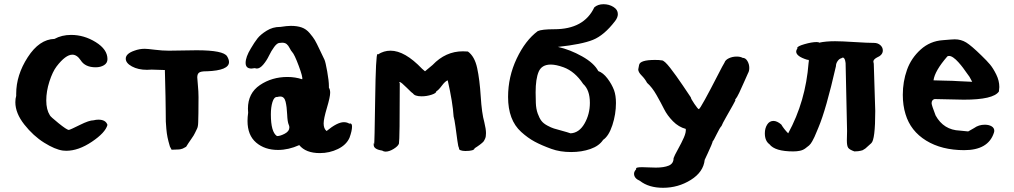

<svg xmlns="http://www.w3.org/2000/svg" viewBox="-20 -720 4824 913"><path d="M53 -234Q53 -251 57 -264V-274Q57 -363 112 -448Q167 -533 239 -535Q274 -554 318 -554Q380 -554 435.5 -519.5Q491 -485 491 -439Q491 -420 474.5 -410Q458 -400 435 -400Q385 -400 364 -433Q346 -460 324 -460Q292 -460 249 -404Q230 -379 215 -332.5Q200 -286 200 -242Q200 -199 217 -172Q219 -166 258 -134.5Q297 -103 307 -102Q316 -104 360 -126Q404 -148 425 -148Q437 -151 448 -151Q483 -151 491 -126Q481 -89 417 -46Q353 -3 295 -3Q284 -3 279 -4Q242 -9 190 -41.5Q138 -74 95.5 -128Q53 -182 53 -234Z M578 -441Q578 -465 619 -479Q643 -488 668 -488Q680 -488 716 -483.5Q752 -479 783 -479Q804 -479 848.5 -480Q893 -481 915 -481Q1043 -481 1060 -452Q1069 -437 1069 -425Q1069 -385 964 -381H960Q935 -381 926.5 -374.5Q918 -368 918 -352Q918 -346 921 -315Q924 -284 924 -258Q924 -204 923.5 -182.5Q923 -161 922.5 -139Q922 -117 916.5 -107Q911 -97 907 -87.5Q903 -78 889.5 -59Q876 -40 865 -22Q863 -21 857.5 -18Q852 -15 849 -13.5Q846 -12 839 -10.5Q832 -9 823 -9L796 -8L788 -23Q780 -50 776.5 -67.5Q773 -85 771 -107Q769 -129 768.5 -142Q768 -155 768 -193Q768 -231 767 -262L764 -387L701 -389Q693 -388 679 -388Q637 -388 607.5 -404Q578 -420 578 -441Z M1148 -421Q1148 -449 1173 -490Q1190 -519 1204.5 -537.5Q1219 -556 1248 -574Q1277 -592 1311 -592H1313Q1345 -597 1363 -597Q1393 -597 1414.5 -589.5Q1436 -582 1452.5 -562.5Q1469 -543 1477 -529.5Q1485 -516 1500.5 -483Q1516 -450 1523 -436Q1528 -425 1536 -380Q1544 -335 1544 -311V-303Q1550 -294 1550 -279Q1550 -259 1534.5 -207Q1519 -155 1519 -133Q1519 -108 1533 -97Q1584 -139 1615 -139Q1630 -139 1641 -132Q1642 -132 1643 -132.5Q1644 -133 1645 -133Q1654 -133 1654 -118Q1654 -98 1642 -65Q1627 -31 1587 -11.5Q1547 8 1501 8Q1434 8 1403 -30Q1352 -7 1302 -7Q1239 -7 1198 -42Q1157 -77 1157 -145Q1157 -163 1160 -184Q1159 -190 1159 -203Q1159 -277 1216 -315.5Q1273 -354 1347 -354Q1384 -354 1417 -343Q1421 -352 1400.5 -407Q1380 -462 1369 -473Q1364 -478 1357.5 -491Q1351 -504 1343 -510.5Q1335 -517 1321 -517Q1320 -517 1317 -516.5Q1314 -516 1312 -516H1310Q1298 -516 1284 -497Q1270 -478 1259 -455Q1248 -432 1232 -413Q1216 -394 1201 -394Q1199 -394 1191 -396Q1179 -394 1176 -394Q1148 -394 1148 -421ZM1268 -176Q1268 -92 1297 -73H1298Q1313 -73 1334.5 -84.5Q1356 -96 1356 -114Q1356 -121 1353 -127Q1347 -140 1345.5 -176Q1344 -212 1338 -236.5Q1332 -261 1313 -261Q1305 -261 1300 -259H1297Q1283 -259 1275.5 -234.5Q1268 -210 1268 -176Z M1757 -31Q1757 -38 1757 -41L1759 -34Q1761 -34 1764 -248.5Q1767 -463 1775 -463Q1777 -463 1777 -461Q1805 -479 1837 -479Q1905 -479 1987 -393L2001 -381L2037 -411Q2099 -476 2181 -476Q2197 -476 2205 -475Q2237 -452 2249 -396.5Q2261 -341 2266 -261Q2271 -181 2283 -139Q2291 -106 2291 -87Q2291 -79 2290 -72Q2289 -65 2286 -59Q2283 -53 2281 -49.5Q2279 -46 2272 -40Q2265 -34 2262 -32Q2259 -30 2250 -23.5Q2241 -17 2237 -15Q2235 -2 2193 -2Q2179 -2 2170 -5.5Q2161 -9 2163 -16Q2159 -20 2155 -50.5Q2151 -81 2146 -117Q2141 -153 2137 -166Q2133 -232 2109 -338Q2097 -334 2081 -312.5Q2065 -291 2055 -286Q2055 -277 2032 -269.5Q2009 -262 1985 -262Q1951 -262 1943 -277V-276Q1941 -276 1914 -303Q1887 -330 1881 -330Q1879 -330 1879 -328Q1879 -326 1881 -324Q1881 -57 1877 -37Q1873 -25 1852 -12Q1831 1 1813 1Q1805 1 1797 -4Q1757 -10 1757 -31Z M2396 -259Q2396 -355 2437 -441.5Q2478 -528 2537 -572Q2556 -581 2616 -581Q2757 -581 2806 -685Q2823 -700 2850 -700Q2876 -700 2897 -687Q2918 -674 2918 -653Q2918 -637 2905 -620Q2853 -552 2799.5 -530.5Q2746 -509 2633 -497Q2691 -484 2748 -452Q2805 -420 2825 -382Q2848 -374 2868.5 -347Q2889 -320 2900 -291Q2909 -266 2909 -230Q2909 -177 2892 -125Q2875 -73 2848 -55Q2829 -26 2787.5 -11.5Q2746 3 2696 3Q2643 3 2602 -12Q2555 -29 2522.5 -46.5Q2490 -64 2458.5 -92.5Q2427 -121 2411.5 -162.5Q2396 -204 2396 -259ZM2527 -281Q2527 -273 2527.5 -256.5Q2528 -240 2528 -231Q2529 -202 2537 -180Q2545 -158 2554.5 -145.5Q2564 -133 2582.5 -123Q2601 -113 2614 -109Q2627 -105 2653 -98Q2679 -91 2693 -86Q2734 -88 2759.5 -132.5Q2785 -177 2785 -231Q2785 -292 2753 -321Q2714 -380 2660 -400Q2624 -413 2599 -413Q2556 -413 2541.5 -379Q2527 -345 2527 -281Z M2995 106Q2995 96 3005 85Q3003 79 3010 77Q3017 75 3033 75Q3041 75 3064 76Q3087 77 3099 77Q3137 77 3160 67.5Q3183 58 3183 32Q3187 20 3204 -10.5Q3221 -41 3232 -66Q3243 -91 3241 -107Q3207 -116 3180 -143.5Q3153 -171 3138 -201Q3123 -231 3102 -268Q3081 -305 3057 -326Q3047 -345 3031 -361Q3015 -377 3015 -390Q3015 -393 3019 -411Q3023 -435 3095 -435Q3117 -435 3125 -433H3127Q3139 -433 3167 -397Q3195 -361 3227 -313.5Q3259 -266 3265 -257Q3265 -251 3282 -226Q3299 -201 3303 -201Q3307 -201 3332 -246.5Q3357 -292 3389 -354.5Q3421 -417 3425 -422Q3429 -435 3446 -443Q3463 -451 3483 -451Q3501 -451 3511 -445Q3525 -445 3534 -430Q3543 -415 3543 -397Q3543 -382 3537 -372Q3533 -363 3519 -331.5Q3505 -300 3495 -278.5Q3485 -257 3475 -245H3477Q3479 -245 3465 -220Q3451 -195 3433 -163.5Q3415 -132 3411 -121Q3403 -113 3388 -82Q3373 -51 3369 -48Q3369 -45 3362 -28Q3355 -11 3345 10Q3335 31 3331 40Q3325 98 3265 135.5Q3205 173 3133 173Q3065 173 3023 140Q2995 128 2995 106Z M3617 -86Q3617 -110 3628 -127.5Q3639 -145 3658 -145Q3675 -145 3695 -128Q3708 -106 3728 -86Q3811 -238 3825 -421Q3827 -432 3826 -434Q3825 -436 3818 -436Q3766 -452 3766 -475Q3766 -482 3772 -490Q3771 -491 3771 -492Q3771 -500 3805.5 -510Q3840 -520 3863 -520Q3874 -520 3875 -517Q3906 -524 3951 -524Q3981 -524 4044 -520Q4107 -516 4136 -516Q4154 -516 4166 -505.5Q4178 -495 4178 -480Q4178 -458 4149 -446Q4133 -437 4133 -427Q4133 -425 4135 -417Q4142 -214 4142 -192Q4142 -55 4123 -39Q4117 -33 4108 -25.5Q4099 -18 4097.5 -16Q4096 -14 4089 -10Q4082 -6 4081.5 -5.5Q4081 -5 4072 -3Q4063 -1 4060.5 -1Q4058 -1 4043 0Q4020 -8 4013.5 -17Q4007 -26 4007 -52Q4007 -78 4008 -97L4001 -420Q3998 -446 3988 -446Q3984 -446 3981 -443Q3971 -441 3963 -429.5Q3955 -418 3955 -405Q3908 -199 3872 -114Q3870 -109 3863 -92.5Q3856 -76 3853 -69Q3850 -62 3842.5 -48.5Q3835 -35 3827.5 -28.5Q3820 -22 3809 -14Q3798 -6 3783.5 -3Q3769 0 3752 0Q3665 0 3639 -34Q3617 -50 3617 -86Z M4273 -269Q4273 -332 4293 -388Q4313 -444 4358 -484.5Q4403 -525 4464 -529Q4510 -533 4520 -533Q4550 -533 4574.5 -518Q4599 -503 4647 -456Q4673 -431 4688 -413Q4703 -395 4717.5 -365.5Q4732 -336 4732 -306Q4732 -299 4730 -285Q4704 -246 4563 -246Q4550 -246 4424 -249Q4410 -245 4410 -229Q4410 -220 4429 -171Q4467 -102 4544 -99L4584 -95L4612 -111Q4634 -127 4663 -127Q4682 -127 4695 -119.5Q4708 -112 4708 -98Q4708 -94 4706 -88Q4679 -6 4565 -6Q4458 -6 4384 -51.5Q4310 -97 4286 -177Q4273 -219 4273 -269ZM4419 -338Q4434 -337 4472.5 -336.5Q4511 -336 4539 -334L4603 -331L4590 -355Q4588 -357 4578 -371.5Q4568 -386 4559 -398Q4550 -410 4537.5 -424Q4525 -438 4513.5 -446Q4502 -454 4493 -454Q4489 -454 4485 -452Q4425 -383 4419 -338Z"/></svg>

Font: NaniFont Regular
Style: Regular
Weight: 400
Designer: Nanigashitei
Version: Version 1.036